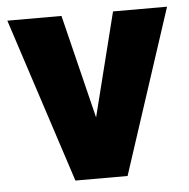

<svg xmlns="http://www.w3.org/2000/svg" viewBox="-44 -571 604 614"><g transform="rotate(-5 258.5 -264.0)"><path d="M175.3 -528.3 257.3 -195.3 340.8 -528.3H514.2L341.3 0H173.8L1.5 -528.3Z"/></g></svg>

Font: Vazirmatn RD UI Black
Style: Regular
Weight: 900
Designer: Saber Rastikerdar
Foundry: Saber Rastikerdar
Version: Version 33.003